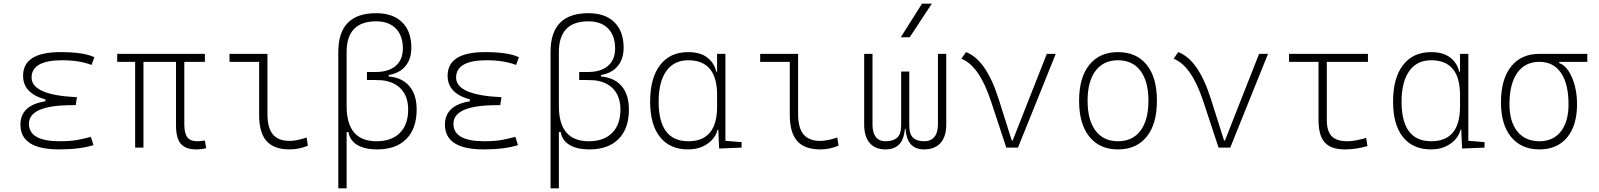

<svg xmlns="http://www.w3.org/2000/svg" viewBox="-20 -815 8829 1060"><path d="M305.7 9.8Q92.8 9.8 92.8 -127Q92.8 -233.9 230.5 -255.9V-266.1Q107.4 -299.8 107.4 -396.5Q107.4 -527.3 313.5 -527.3Q443.8 -527.3 501 -499L485.4 -456.5Q416.5 -482.4 324.2 -482.4Q154.3 -482.4 154.3 -386.7Q154.3 -290 404.8 -278.3L397.9 -234.4H379.9Q139.6 -234.4 139.6 -131.8Q139.6 -35.2 309.6 -35.2Q370.1 -35.2 410.2 -43Q450.2 -50.8 481.4 -59.6L496.1 -13.7Q419.9 9.8 305.7 9.8Z M1063.5 9.8Q1004.4 9.8 978 -21.5Q951.7 -52.7 951.7 -122.1V-473.6H772V0H726.1V-473.6H627V-517.6H1111.3V-473.6H997.6V-127Q997.6 -78.6 1014.4 -56.9Q1031.2 -35.2 1068.4 -35.2Q1074.7 -35.2 1085 -36.1Q1095.2 -37.1 1111.3 -39.1L1118.2 2.9Q1093.8 9.8 1063.5 9.8Z M1579.1 9.8Q1492.2 9.8 1451.4 -36.6Q1410.6 -83 1410.6 -180.7V-473.6H1247.1V-517.6H1456.5V-185.5Q1456.5 -109.4 1486.3 -73.2Q1516.1 -37.1 1579.1 -37.1Q1616.7 -37.1 1672.9 -55.7L1679.7 -10.7Q1631.3 9.8 1579.1 9.8Z M2062.5 9.8Q1993.2 9.8 1952.1 -15.1Q1911.1 -40 1903.8 -85.9H1893.6V224.6H1847.7V-528.8Q1847.7 -742.2 2056.6 -742.2Q2149.4 -742.2 2200.2 -692.1Q2251 -642.1 2251 -551.8Q2251 -489.3 2218.5 -450.2Q2186 -411.1 2126 -400.9V-392.6Q2199.7 -386.7 2240 -339.6Q2280.3 -292.5 2280.3 -210Q2280.3 -105.5 2223.4 -47.9Q2166.5 9.8 2062.5 9.8ZM1893.6 -229.5Q1893.6 -35.2 2058.6 -35.2Q2141.6 -35.2 2187.5 -81.1Q2233.4 -127 2233.4 -210Q2233.4 -279.8 2196.3 -321.5Q2159.2 -363.3 2090.8 -371.6L2042 -373.5H2005.9V-417.5H2053.7Q2125 -417.5 2164.6 -451.4Q2204.1 -485.4 2204.1 -546.9Q2204.1 -618.2 2165.3 -657.7Q2126.5 -697.3 2056.6 -697.3Q1893.6 -697.3 1893.6 -527.3Z M2649.4 9.8Q2436.5 9.8 2436.5 -127Q2436.5 -233.9 2574.2 -255.9V-266.1Q2451.2 -299.8 2451.2 -396.5Q2451.2 -527.3 2657.2 -527.3Q2787.6 -527.3 2844.7 -499L2829.1 -456.5Q2760.3 -482.4 2668 -482.4Q2498 -482.4 2498 -386.7Q2498 -290 2748.5 -278.3L2741.7 -234.4H2723.6Q2483.4 -234.4 2483.4 -131.8Q2483.4 -35.2 2653.3 -35.2Q2713.9 -35.2 2753.9 -43Q2793.9 -50.8 2825.2 -59.6L2839.8 -13.7Q2763.7 9.8 2649.4 9.8Z M3234.4 9.8Q3165 9.8 3124 -15.1Q3083 -40 3075.7 -85.9H3065.4V224.6H3019.5V-528.8Q3019.5 -742.2 3228.5 -742.2Q3321.3 -742.2 3372.1 -692.1Q3422.9 -642.1 3422.9 -551.8Q3422.9 -489.3 3390.4 -450.2Q3357.9 -411.1 3297.9 -400.9V-392.6Q3371.6 -386.7 3411.9 -339.6Q3452.1 -292.5 3452.1 -210Q3452.1 -105.5 3395.3 -47.9Q3338.4 9.8 3234.4 9.8ZM3065.4 -229.5Q3065.4 -35.2 3230.5 -35.2Q3313.5 -35.2 3359.4 -81.1Q3405.3 -127 3405.3 -210Q3405.3 -279.8 3368.2 -321.5Q3331.1 -363.3 3262.7 -371.6L3213.9 -373.5H3177.7V-417.5H3225.6Q3296.9 -417.5 3336.4 -451.4Q3376 -485.4 3376 -546.9Q3376 -618.2 3337.2 -657.7Q3298.3 -697.3 3228.5 -697.3Q3065.4 -697.3 3065.4 -527.3Z M3778.3 9.8Q3678.7 9.8 3624 -58.3Q3569.3 -126.5 3569.3 -253.9Q3569.3 -384.3 3624.3 -455.8Q3679.2 -527.3 3779.3 -527.3Q3846.2 -527.3 3884.8 -497.3Q3923.3 -467.3 3934.6 -418.9H3939V-517.6H3984.9V-37.6L4074.2 -30.3V0L3950.2 4.9L3945.8 -98.6H3941.4Q3935.5 -71.8 3914.6 -46.9Q3893.6 -22 3859.1 -6.1Q3824.7 9.8 3778.3 9.8ZM3939 -226.6V-291Q3939 -482.4 3779.3 -482.4Q3701.2 -482.4 3658.7 -422.9Q3616.2 -363.3 3616.2 -253.9Q3616.2 -35.2 3780.3 -35.2Q3939 -35.2 3939 -226.6Z M4508.8 9.8Q4421.9 9.8 4381.1 -36.6Q4340.3 -83 4340.3 -180.7V-473.6H4176.8V-517.6H4386.2V-185.5Q4386.2 -109.4 4416 -73.2Q4445.8 -37.1 4508.8 -37.1Q4546.4 -37.1 4602.5 -55.7L4609.4 -10.7Q4561 9.8 4508.8 9.8Z M5081.5 9.8Q5035.6 9.8 5009.8 -17.3Q4983.9 -44.4 4979 -104.5H4976.1Q4970.7 -44.4 4943.6 -17.3Q4916.5 9.8 4868.7 9.8Q4811.5 9.8 4781.2 -25.9Q4751 -61.5 4751 -127V-517.6H4796.9V-127Q4796.9 -83 4815.2 -59.1Q4833.5 -35.2 4868.7 -35.2Q4911.1 -35.2 4933.1 -54.9Q4955.1 -74.7 4955.1 -122.1V-419.9H5000V-122.1Q5000 -74.7 5020.8 -54.9Q5041.5 -35.2 5081.5 -35.2Q5119.1 -35.2 5138.7 -59.1Q5158.2 -83 5158.2 -127V-517.6H5204.1V-127Q5204.1 -61.5 5172.6 -25.9Q5141.1 9.8 5081.5 9.8ZM4953.1 -609.4 5070.3 -794.9H5124.5L5002.4 -609.4Z M5535.6 0 5452.6 -251.5Q5387.2 -452.1 5287.6 -490.7L5313 -527.3Q5424.8 -485.8 5494.1 -266.1L5565.9 -39.1H5570.8L5759.3 -517.6H5808.6L5600.1 0Z M6152.3 9.8Q6050.8 9.8 5994.1 -60.5Q5937.5 -130.9 5937.5 -258.8Q5937.5 -387.2 5994.1 -457.3Q6050.8 -527.3 6152.3 -527.3Q6254.4 -527.3 6310.8 -457.3Q6367.2 -387.2 6367.2 -258.8Q6367.2 -130.9 6310.8 -60.5Q6254.4 9.8 6152.3 9.8ZM6152.3 -35.2Q6232.4 -35.2 6276.4 -93.5Q6320.3 -151.9 6320.3 -258.8Q6320.3 -365.7 6276.4 -424.1Q6232.4 -482.4 6152.3 -482.4Q6072.3 -482.4 6028.3 -424.1Q5984.4 -365.7 5984.4 -258.8Q5984.4 -151.9 6028.3 -93.5Q6072.3 -35.2 6152.3 -35.2Z M6707.5 0 6624.5 -251.5Q6559.1 -452.1 6459.5 -490.7L6484.9 -527.3Q6596.7 -485.8 6666 -266.1L6737.8 -39.1H6742.7L6931.2 -517.6H6980.5L6772 0Z M7404.3 9.8Q7328.1 9.8 7293.7 -28.6Q7259.3 -66.9 7259.3 -152.3V-473.6H7096.7V-517.6H7532.2V-473.6H7305.2V-152.3Q7305.2 -90.8 7332 -63Q7358.9 -35.2 7418.9 -35.2Q7459.5 -35.2 7522.5 -53.7L7529.3 -8.8Q7468.8 9.8 7404.3 9.8Z M7879.9 9.8Q7780.3 9.8 7725.6 -58.3Q7670.9 -126.5 7670.9 -253.9Q7670.9 -384.3 7725.8 -455.8Q7780.8 -527.3 7880.9 -527.3Q7947.8 -527.3 7986.3 -497.3Q8024.9 -467.3 8036.1 -418.9H8040.5V-517.6H8086.4V-37.6L8175.8 -30.3V0L8051.8 4.9L8047.4 -98.6H8043Q8037.1 -71.8 8016.1 -46.9Q7995.1 -22 7960.7 -6.1Q7926.3 9.8 7879.9 9.8ZM8040.5 -226.6V-291Q8040.5 -482.4 7880.9 -482.4Q7802.7 -482.4 7760.3 -422.9Q7717.8 -363.3 7717.8 -253.9Q7717.8 -35.2 7881.8 -35.2Q8040.5 -35.2 8040.5 -226.6Z M8479 9.8Q8378.9 9.8 8322.8 -58.6Q8266.6 -127 8266.6 -249Q8266.6 -377.4 8322.3 -447.5Q8377.9 -517.6 8479 -517.6H8743.2V-473.6H8588.4V-466.8Q8616.7 -457 8638.7 -424.6Q8660.6 -392.1 8673.6 -344.2Q8686.5 -296.4 8686.5 -239.3Q8686.5 -121.6 8631.6 -55.9Q8576.7 9.8 8479 9.8ZM8479 -35.2Q8554.7 -35.2 8597.2 -89.1Q8639.6 -143.1 8639.6 -239.3Q8639.6 -351.6 8597.9 -412.6Q8556.2 -473.6 8479 -473.6Q8399.4 -473.6 8356.4 -412.6Q8313.5 -351.6 8313.5 -239.3Q8313.5 -143.1 8357.2 -89.1Q8400.9 -35.2 8479 -35.2Z"/></svg>

Font: Cascadia Mono ExtraLight
Style: Regular
Weight: 200
Monospace: yes
Designer: Aaron Bell
Foundry: Saja Typeworks
Version: Version 2404.023; ttfautohint (v1.8.4)